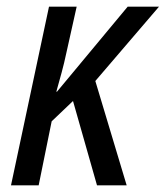

<svg xmlns="http://www.w3.org/2000/svg" viewBox="-20 -556 497 576"><path d="M13 0H96L135 -192L199 -253L271 0H360L266 -313L457 -536H363L151 -281H149C159 -317 171 -358 179 -397L210 -536H127Z"/></svg>

Font: Noto Sans Display SemiCondensed
Style: Italic
Weight: 400
Width: 4
Italic angle: -12°
Designer: Monotype Design Team
Foundry: Monotype Imaging Inc.
Version: Version 1.900